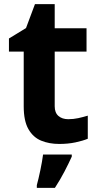

<svg xmlns="http://www.w3.org/2000/svg" viewBox="-20 -682 474 923"><path d="M308 -109Q333 -109 356 -114Q379 -119 402 -126V-15Q378 -5 342.5 2.5Q307 10 265 10Q216 10 177.5 -6Q139 -22 116.5 -61.5Q94 -101 94 -171V-434H23V-497L105 -547L148 -662H243V-546H396V-434H243V-171Q243 -140 261 -124.5Q279 -109 308 -109ZM325 71Q310 104 290 142.5Q270 181 244 221H157V208Q165 179 174 136Q183 93 187 61H325Z"/></svg>

Font: Noto Sans Sinhala
Style: Bold
Weight: 700
Designer: Jelle Bosma - Monotype Design Team
Foundry: Monotype Imaging Inc.
Version: Version 2.006; ttfautohint (v1.8.4.7-5d5b)